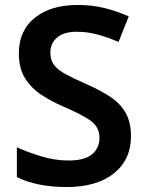

<svg xmlns="http://www.w3.org/2000/svg" viewBox="-20 -744 590 774"><path d="M508 -195Q508 -100 439 -45Q370 10 248 10Q130 10 48 -30V-150Q93 -130 147 -113.5Q201 -97 257 -97Q321 -97 351 -122Q381 -147 381 -188Q381 -233 343 -259Q305 -285 232 -316Q188 -335 148 -361Q108 -387 82 -427Q56 -467 56 -529Q56 -621 120.5 -672.5Q185 -724 293 -724Q350 -724 399.5 -712Q449 -700 499 -678L458 -575Q413 -594 372.5 -605Q332 -616 289 -616Q237 -616 210 -592.5Q183 -569 183 -532Q183 -502 198 -482Q213 -462 244.5 -445Q276 -428 326 -406Q383 -381 424 -354Q465 -327 486.5 -289Q508 -251 508 -195Z"/></svg>

Font: Noto Sans Gurmukhi UI SemiBold
Style: Regular
Weight: 600
Designer: Jelle Bosma - Monotype Design Team
Foundry: Monotype Imaging Inc.
Version: Version 2.004; ttfautohint (v1.8.4.7-5d5b)